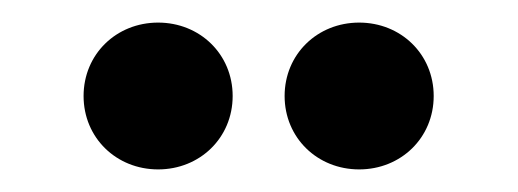

<svg xmlns="http://www.w3.org/2000/svg" viewBox="-20 -725 459 170"><path d="M54 -640C54 -603 83 -575 120 -575C157 -575 186 -603 186 -640C186 -677 157 -705 120 -705C83 -705 54 -677 54 -640ZM232 -640C232 -603 261 -575 298 -575C335 -575 364 -603 364 -640C364 -677 335 -705 298 -705C261 -705 232 -677 232 -640Z"/></svg>

Font: Space Text
Style: Regular
Weight: 400
Designer: Florian Karsten (Space Text), Colophon Foundry (Space Mono)
Foundry: Florian Karsten
Version: Version 1.003;PS 001.003;hotconv 1.0.88;makeotf.lib2.5.64775